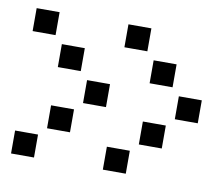

<svg xmlns="http://www.w3.org/2000/svg" viewBox="-60 -560 720 618"><g transform="rotate(10 300.0 -250.5)"><path d="M13.5 -487.5Q12.5 -487.5 12.5 -487.5Q12.5 -487.5 12.5 -486.5V-413.5Q12.5 -412.5 12.5 -412.5Q12.5 -412.5 13.5 -412.5H86.5Q87.5 -412.5 87.5 -412.5Q87.5 -412.5 87.5 -413.5V-486.5Q87.5 -487.5 87.5 -487.5Q87.5 -487.5 86.5 -487.5ZM313.5 -487.5Q312.5 -487.5 312.5 -487.5Q312.5 -487.5 312.5 -486.5V-413.5Q312.5 -412.5 312.5 -412.5Q312.5 -412.5 313.5 -412.5H386.5Q387.5 -412.5 387.5 -412.5Q387.5 -412.5 387.5 -413.5V-486.5Q387.5 -487.5 387.5 -487.5Q387.5 -487.5 386.5 -487.5ZM113.5 -387.5Q112.5 -387.5 112.5 -387.5Q112.5 -387.5 112.5 -386.5V-313.5Q112.5 -312.5 112.5 -312.5Q112.5 -312.5 113.5 -312.5H186.5Q187.5 -312.5 187.5 -312.5Q187.5 -312.5 187.5 -313.5V-386.5Q187.5 -387.5 187.5 -387.5Q187.5 -387.5 186.5 -387.5ZM413.5 -387.5Q412.5 -387.5 412.5 -387.5Q412.5 -387.5 412.5 -386.5V-313.5Q412.5 -312.5 412.5 -312.5Q412.5 -312.5 413.5 -312.5H486.5Q487.5 -312.5 487.5 -312.5Q487.5 -312.5 487.5 -313.5V-386.5Q487.5 -387.5 487.5 -387.5Q487.5 -387.5 486.5 -387.5ZM213.5 -287.5Q212.5 -287.5 212.5 -287.5Q212.5 -287.5 212.5 -286.5V-213.5Q212.5 -212.5 212.5 -212.5Q212.5 -212.5 213.5 -212.5H286.5Q287.5 -212.5 287.5 -212.5Q287.5 -212.5 287.5 -213.5V-286.5Q287.5 -287.5 287.5 -287.5Q287.5 -287.5 286.5 -287.5ZM513.5 -287.5Q512.5 -287.5 512.5 -287.5Q512.5 -287.5 512.5 -286.5V-213.5Q512.5 -212.5 512.5 -212.5Q512.5 -212.5 513.5 -212.5H586.5Q587.5 -212.5 587.5 -212.5Q587.5 -212.5 587.5 -213.5V-286.5Q587.5 -287.5 587.5 -287.5Q587.5 -287.5 586.5 -287.5ZM113.5 -187.5Q112.5 -187.5 112.5 -187.5Q112.5 -187.5 112.5 -186.5V-113.5Q112.5 -112.5 112.5 -112.5Q112.5 -112.5 113.5 -112.5H186.5Q187.5 -112.5 187.5 -112.5Q187.5 -112.5 187.5 -113.5V-186.5Q187.5 -187.5 187.5 -187.5Q187.5 -187.5 186.5 -187.5ZM413.5 -187.5Q412.5 -187.5 412.5 -187.5Q412.5 -187.5 412.5 -186.5V-113.5Q412.5 -112.5 412.5 -112.5Q412.5 -112.5 413.5 -112.5H486.5Q487.5 -112.5 487.5 -112.5Q487.5 -112.5 487.5 -113.5V-186.5Q487.5 -187.5 487.5 -187.5Q487.5 -187.5 486.5 -187.5ZM13.5 -87.5Q12.5 -87.5 12.5 -87.5Q12.5 -87.5 12.5 -86.5V-13.5Q12.5 -12.5 12.5 -12.5Q12.5 -12.5 13.5 -12.5H86.5Q87.5 -12.5 87.5 -12.5Q87.5 -12.5 87.5 -13.5V-86.5Q87.5 -87.5 87.5 -87.5Q87.5 -87.5 86.5 -87.5ZM313.5 -87.5Q312.5 -87.5 312.5 -87.5Q312.5 -87.5 312.5 -86.5V-13.5Q312.5 -12.5 312.5 -12.5Q312.5 -12.5 313.5 -12.5H386.5Q387.5 -12.5 387.5 -12.5Q387.5 -12.5 387.5 -13.5V-86.5Q387.5 -87.5 387.5 -87.5Q387.5 -87.5 386.5 -87.5Z"/></g></svg>

Font: Doto Black
Style: Regular
Weight: 900
Monospace: yes
Version: Version 1.000